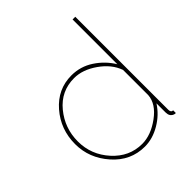

<svg xmlns="http://www.w3.org/2000/svg" viewBox="-201 -863 1007 1007"><g transform="rotate(-45 302.0 -360.0)"><path d="M46 -258Q46 -367 115.5 -447Q185 -527 287 -527Q354 -527 409.5 -490.5Q465 -454 499 -398V-730H519V-40Q519 -20 535 -20V0Q526 0 522 -2Q499 -11 499 -40V-108Q466 -56 410 -23Q354 10 296 10Q191 10 118.5 -72Q46 -154 46 -258ZM499 -169V-356Q477 -418 413.5 -462.5Q350 -507 287 -507Q190 -507 128 -431.5Q66 -356 66 -258Q66 -159 133.5 -84.5Q201 -10 296 -10Q361 -10 428 -59Q495 -108 499 -169Z"/></g></svg>

Font: Raleway-v4020 Thin
Style: Regular
Weight: 250
Designer: Matt McInerney, Pablo Impallari, Rodrigo Fuenzalida
Foundry: Matt McInerney, Pablo Impallari, Rodrigo Fuenzalida
Version: Version 4.020;PS 004.020;hotconv 1.0.88;makeotf.lib2.5.64775